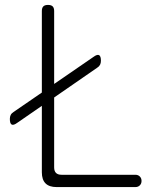

<svg xmlns="http://www.w3.org/2000/svg" viewBox="-20 -760 640 780"><path d="M210 0Q180 0 165 -15Q150 -30 150 -60V-330L50 -261Q35 -250 27.5 -254Q20 -258 20 -277Q20 -286 23.5 -293Q27 -300 35 -305L150 -384V-715Q150 -728 156 -734Q162 -740 175 -740Q188 -740 194 -734Q200 -728 200 -715V-419L360 -529Q375 -540 382.5 -536Q390 -532 390 -513Q390 -504 386.5 -497Q383 -490 375 -485L200 -364V-80Q200 -65 207.5 -57.5Q215 -50 230 -50H530Q541 -50 548 -43Q555 -36 555 -25Q555 -14 548 -7Q541 0 530 0Z"/></svg>

Font: Maple Mono NL Thin
Style: Regular
Weight: 250
Monospace: yes
Designer: subframe7536
Version: Version 7.000